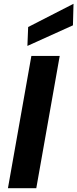

<svg xmlns="http://www.w3.org/2000/svg" viewBox="-20 -996 409 1016"><path d="M22 0 146 -700H296L172 0ZM125 -753 129 -853 369 -976 366 -862Z"/></svg>

Font: DM Sans 17pt Black
Style: Italic
Weight: 900
Italic angle: -10°
Version: Version 4.004;gftools[0.9.30]